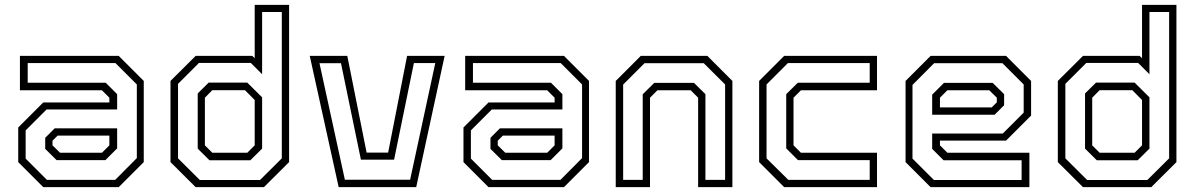

<svg xmlns="http://www.w3.org/2000/svg" viewBox="-20 -770 4923 790"><path d="M158 0 55 -103V-245.5L158 -348.5H430V-368L399.5 -398.5H62V-540H468.5L571.5 -437V-103L468.5 0ZM213 -111 166 -157.5V-203L205 -242H462V-159.5L413.5 -111ZM173 -30H454L543 -119.5V-422.5L455 -510.5H94V-429.5H415L462 -382.5V-319.5H171.5L85.5 -233.5V-117.5ZM227 -141.5H399.5L430 -172V-212H217L196 -191V-172Z M1066 0H785L681.5 -103V-437L785 -540H1018L1028 -530.5V-750H1169.5V-103ZM1010 -110.5H842L793.5 -158.5V-385.5L838.5 -430H997.5L1058.5 -369.5V-158.5ZM997.5 -141.5 1028 -172V-358.5L988 -399H853.5L823 -368V-172L853.5 -141.5ZM1050 -29.5 1139.5 -118.5V-720.5H1058.5V-464.5L1012 -511H798.5L712.5 -425V-118.5L802 -29.5Z M1373.5 0 1254.5 -540H1409L1488.5 -142H1577L1655 -540H1809.5L1692.5 0ZM1399 -30.5H1667.5L1771 -510.5H1683L1601.5 -113H1465L1383 -510H1294.5Z M1990 0 1887 -103V-245.5L1990 -348.5H2262V-368L2231.5 -398.5H1894V-540H2300.5L2403.5 -437V-103L2300.5 0ZM2045 -111 1998 -157.5V-203L2037 -242H2294V-159.5L2245.5 -111ZM2005 -30H2286L2375 -119.5V-422.5L2287 -510.5H1926V-429.5H2247L2294 -382.5V-319.5H2003.5L1917.5 -233.5V-117.5ZM2059 -141.5H2231.5L2262 -172V-212H2049L2028 -191V-172Z M2513.5 0V-437L2616.5 -540H2890.5L2993.5 -437V0H2852.5V-368L2822 -398.5H2685L2654.5 -368V0ZM2544 -30H2624.5V-382L2672 -429H2835.5L2882.5 -382.5V-30H2963.5V-422.5L2875.5 -510H2632L2544 -422Z M3206.5 0 3103.5 -103V-437L3206.5 -540H3588.5V-398.5H3275.5L3245 -368V-172L3275.5 -141.5H3588.5V0ZM3223.5 -30H3558.5V-111H3263.5L3215 -159.5V-382.5L3262.5 -429.5H3558.5V-510.5H3222L3134 -422.5V-118.5Z M4119.5 -540 4222.5 -437V-294.5L4119.5 -191.5H3847.5V-172L3878 -141.5H4215.5V0H3809L3706 -103V-437L3809 -540ZM4064.5 -429 4111.5 -382.5V-337L4072.5 -298H3815.5V-380.5L3864 -429ZM4104.5 -510H3823.5L3734.5 -420.5V-117.5L3822.5 -29.5H4183.5V-110.5H3862.5L3815.5 -157.5V-220.5H4106L4192 -306.5V-422.5ZM4050.5 -398.5H3878L3847.5 -368V-328H4060.5L4081.5 -349V-368Z M4717 0H4436L4332.5 -103V-437L4436 -540H4669L4679 -530.5V-750H4820.5V-103ZM4661 -110.5H4493L4444.5 -158.5V-385.5L4489.5 -430H4648.5L4709.5 -369.5V-158.5ZM4648.5 -141.5 4679 -172V-358.5L4639 -399H4504.5L4474 -368V-172L4504.5 -141.5ZM4701 -29.5 4790.5 -118.5V-720.5H4709.5V-464.5L4663 -511H4449.5L4363.5 -425V-118.5L4453 -29.5Z"/></svg>

Font: Tourney Thin Light
Style: Regular
Weight: 300
Version: Version 1.015